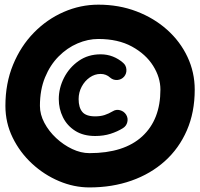

<svg xmlns="http://www.w3.org/2000/svg" viewBox="-20 -759 867 831"><path d="M517.1 -427.2Q505.4 -414.1 487.8 -412.8Q470.2 -411.6 457 -422.9Q439.5 -439 415.5 -439Q390.1 -439 368.4 -423.8Q346.7 -408.7 333.5 -383.8Q320.3 -358.9 320.3 -330.1Q320.3 -293.9 336.2 -274.7Q352.1 -255.4 392.1 -255.4Q415 -255.4 432.9 -261.2Q450.7 -267.1 467.8 -277.3Q482.4 -286.6 499.5 -282Q516.6 -277.3 525.9 -262.7Q535.2 -247.6 531 -230.5Q526.9 -213.4 511.7 -204.1Q488.3 -189.5 458.3 -179.9Q428.2 -170.4 392.1 -170.4Q340.8 -170.4 305.7 -192.6Q270.5 -214.8 252.4 -251.5Q234.4 -288.1 234.4 -330.1Q234.4 -377.9 257.1 -422.4Q279.8 -466.8 320.6 -495.4Q361.3 -523.9 415.5 -523.9Q443.8 -523.9 468.5 -514.2Q493.2 -504.4 512.7 -487.3Q525.9 -476.1 527.1 -458.3Q528.3 -440.4 517.1 -427.2ZM3.4 -300.8Q3.4 -398.4 36.6 -479Q69.8 -559.6 126.7 -617.7Q183.6 -675.8 255.9 -707.3Q328.1 -738.8 405.8 -738.8Q495.1 -738.8 571 -709.7Q647 -680.7 703.6 -629.9Q760.3 -579.1 791.5 -512.5Q822.8 -445.8 822.8 -371.1Q822.8 -272.9 788.8 -194.8Q754.9 -116.7 693.4 -61.5Q631.8 -6.3 548.8 22.9Q465.8 52.2 367.2 52.2Q300.3 52.2 235.6 24.9Q170.9 -2.4 118.4 -51Q65.9 -99.6 34.7 -163.6Q3.4 -227.5 3.4 -300.8ZM152.8 -300.8Q152.8 -263.7 172.1 -227.3Q191.4 -190.9 223.1 -161.4Q254.9 -131.8 292.5 -114Q330.1 -96.2 367.2 -96.2Q516.6 -96.2 595.5 -168.7Q674.3 -241.2 674.3 -371.1Q674.3 -423.8 642.8 -474.1Q611.3 -524.4 551.3 -557.4Q491.2 -590.3 405.8 -590.3Q360.4 -590.3 315.4 -571Q270.5 -551.8 233.6 -514.6Q196.8 -477.5 174.8 -423.8Q152.8 -370.1 152.8 -300.8Z"/></svg>

Font: Mikhak-DS1-FD ExtraBold
Style: Regular
Weight: 800
Designer: Amin Abedi
Version: Version 3.2